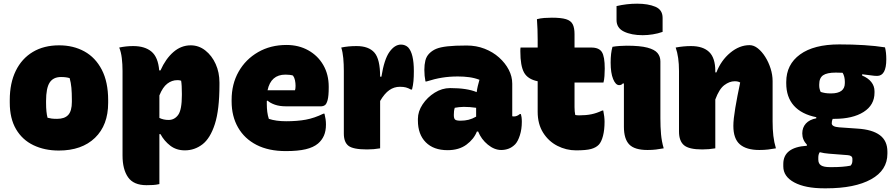

<svg xmlns="http://www.w3.org/2000/svg" viewBox="-20 -805 4860 1042"><path d="M301 -559Q378 -559 438 -526Q498 -493 532.5 -426.5Q567 -360 567 -261V-247Q567 -126 495.5 -57Q424 12 299 12Q222 12 161.5 -17Q101 -46 67 -104Q33 -162 33 -248V-262Q33 -354 65.5 -420.5Q98 -487 158 -523Q218 -559 301 -559ZM311 -387Q269 -387 249.5 -357Q230 -327 230 -257V-246Q230 -221 232 -201Q234 -181 238 -166Q249 -163 260.5 -161.5Q272 -160 290 -160Q331 -160 350.5 -181.5Q370 -203 370 -252V-263Q370 -301 367.5 -328.5Q365 -356 358 -381Q339 -387 311 -387Z M627 -547Q665 -555 703 -555Q766 -555 802 -525Q838 -495 844 -423H851Q879 -486 921 -522.5Q963 -559 1015 -559Q1059 -559 1094.5 -531Q1130 -503 1150.5 -457.5Q1171 -412 1171 -357V-345Q1171 -209 1146 -131.5Q1121 -54 1078.5 -21.5Q1036 11 983 11Q937 11 904 -14.5Q871 -40 851 -77H845V194Q828 198 811 199Q794 200 775 200Q705 200 675 157Q645 114 645 39V-420Q645 -457 641 -490Q637 -523 627 -547ZM942 -370Q913 -370 888 -351Q863 -332 845 -287V-165Q867 -154 895 -154Q927 -154 947 -181.5Q967 -209 967 -289V-297Q967 -344 963 -367Q958 -369 952.5 -369.5Q947 -370 942 -370Z M1535 -561Q1601 -561 1653 -532Q1705 -503 1734.5 -452Q1764 -401 1764 -334V-331Q1764 -284 1758 -262Q1752 -240 1743 -234Q1734 -228 1724 -228H1532Q1497 -228 1471.5 -237Q1446 -246 1432 -259L1428 -257V-240Q1428 -218 1430.5 -198Q1433 -178 1439 -160Q1478 -147 1533 -147Q1593 -147 1639.5 -155.5Q1686 -164 1735 -188H1741Q1745 -172 1747 -158Q1749 -144 1749 -129Q1749 -94 1738 -69Q1727 -44 1706 -26Q1681 -5 1639 5Q1597 15 1531 15Q1438 15 1372.5 -18.5Q1307 -52 1272 -113Q1237 -174 1237 -255V-263Q1237 -349 1275 -416Q1313 -483 1380.5 -522Q1448 -561 1535 -561ZM1529 -400Q1450 -400 1432 -315H1581Q1584 -324 1584 -339Q1584 -354 1581 -369Q1578 -384 1570 -395Q1554 -400 1529 -400Z M2043 0Q2009 6 1972 6Q1897 6 1871.5 -13.5Q1846 -33 1846 -80V-420Q1846 -457 1843 -489.5Q1840 -522 1832 -547Q1851 -551 1871.5 -553Q1892 -555 1915 -555Q1981 -555 2012 -519.5Q2043 -484 2043 -389H2050Q2065 -483 2093.5 -523Q2122 -563 2156 -563Q2179 -563 2195 -548Q2226 -515 2226 -419Q2226 -389 2224 -365.5Q2222 -342 2216 -319H2210Q2196 -327 2183 -330.5Q2170 -334 2150 -334Q2119 -334 2093 -316Q2067 -298 2043 -257Z M2760 -351V-174Q2762 -173 2769 -173Q2786 -173 2801 -186H2807Q2809 -180 2810.5 -169Q2812 -158 2812 -144Q2812 -104 2801.5 -71Q2791 -38 2776 -22Q2759 -5 2740 2Q2721 9 2700 9Q2663 9 2627.5 -20Q2592 -49 2575 -91H2568Q2552 -50 2511.5 -20Q2471 10 2409 10Q2333 10 2290.5 -33Q2248 -76 2248 -151V-160Q2248 -200 2273.5 -238.5Q2299 -277 2339 -302Q2379 -327 2423 -327Q2469 -327 2505 -321.5Q2541 -316 2567 -305Q2569 -321 2573 -338Q2577 -355 2582 -372Q2556 -382 2527 -386Q2498 -390 2465 -390Q2419 -390 2379 -383.5Q2339 -377 2295 -363H2289Q2283 -393 2283 -426Q2283 -454 2288.5 -476.5Q2294 -499 2310 -515Q2326 -531 2347.5 -540Q2369 -549 2408 -553.5Q2447 -558 2513 -558Q2565 -558 2610 -540.5Q2655 -523 2688.5 -493Q2722 -463 2741 -426.5Q2760 -390 2760 -351ZM2443 -180Q2443 -162 2450 -156Q2457 -150 2479 -150Q2503 -150 2523 -155Q2543 -160 2564 -172V-220Q2530 -225 2497 -225Q2484 -225 2471.5 -223.5Q2459 -222 2448 -220Q2445 -210 2444 -201.5Q2443 -193 2443 -182Z M3254 -205Q3261 -171 3261 -144Q3261 -100 3252.5 -67.5Q3244 -35 3230 -20Q3215 -4 3188 3.5Q3161 11 3106 11Q3053 11 3005 -13.5Q2957 -38 2927.5 -85Q2898 -132 2898 -198V-364Q2844 -375 2824 -411.5Q2804 -448 2804 -525Q2804 -531 2804 -536.5Q2804 -542 2805 -547H2898V-591Q2898 -619 2897 -646Q2896 -673 2894 -701Q2913 -706 2934 -707.5Q2955 -709 2975 -709Q3025 -709 3051.5 -701Q3078 -693 3088 -673.5Q3098 -654 3098 -620V-547H3189Q3231 -547 3246.5 -522.5Q3262 -498 3262 -433Q3262 -414 3260.5 -392.5Q3259 -371 3255 -357H3098V-223Q3098 -211 3099 -200.5Q3100 -190 3102 -181Q3107 -180 3112 -179.5Q3117 -179 3124 -179Q3161 -179 3190 -185Q3219 -191 3248 -205Z M3366 -117V-352H3360Q3353 -343 3340 -343Q3321 -343 3307.5 -376Q3294 -409 3294 -465Q3294 -517 3304 -551Q3321 -554 3342.5 -555.5Q3364 -557 3381 -557Q3454 -557 3493.5 -546.5Q3533 -536 3548.5 -517Q3564 -498 3564 -472V-163Q3564 -116 3567.5 -76.5Q3571 -37 3582 0Q3560 4 3540 6.5Q3520 9 3494 9Q3424 9 3395 -21Q3366 -51 3366 -117ZM3326 -772Q3381 -785 3438 -785Q3497 -785 3536.5 -768.5Q3576 -752 3576 -708V-632Q3551 -623 3522.5 -618.5Q3494 -614 3468 -614Q3407 -614 3366.5 -633.5Q3326 -653 3326 -696Z M3862 0Q3828 6 3791 6Q3719 6 3692 -17Q3665 -40 3665 -91V-420Q3665 -496 3647 -547Q3668 -551 3689 -553Q3710 -555 3730 -555Q3795 -555 3828.5 -523Q3862 -491 3862 -419V-412H3868Q3893 -477 3943 -518.5Q3993 -560 4048 -560Q4071 -560 4093 -542.5Q4115 -525 4133 -496.5Q4151 -468 4162 -433.5Q4173 -399 4173 -365V-146Q4173 -103 4177 -68Q4181 -33 4191 0Q4169 4 4148 6.5Q4127 9 4101 9Q4031 9 3995.5 -21.5Q3960 -52 3960 -122Q3960 -157 3970.5 -219.5Q3981 -282 3997 -357Q3987 -364 3967 -364Q3939 -364 3911 -343Q3883 -322 3862 -265Z M4334 -81Q4334 -113 4353.5 -134.5Q4373 -156 4410 -163V-169Q4330 -185 4288.5 -231.5Q4247 -278 4247 -353V-360Q4247 -455 4322 -509.5Q4397 -564 4535 -564Q4607 -564 4670 -560Q4733 -556 4783 -548Q4790 -521 4790 -483Q4790 -393 4740 -393Q4726 -393 4706.5 -396Q4687 -399 4659 -402V-395Q4691 -382 4708.5 -360Q4726 -338 4726 -310V-302Q4726 -235 4667 -197.5Q4608 -160 4508 -160Q4503 -160 4499 -160Q4494 -149 4494 -136Q4494 -117 4534 -114L4634 -107Q4714 -102 4755 -71.5Q4796 -41 4796 18V29Q4796 119 4707.5 168Q4619 217 4464 217H4453Q4350 217 4290.5 185Q4231 153 4231 98V85Q4231 -6 4359 -14V-20Q4334 -46 4334 -81ZM4434 -306Q4447 -302 4459 -300Q4471 -298 4490 -298Q4565 -298 4565 -354V-362Q4565 -375 4562 -387.5Q4559 -400 4553 -410Q4535 -411 4516 -411Q4468 -411 4447 -396.5Q4426 -382 4426 -347V-340Q4426 -323 4434 -306ZM4484 102H4497Q4526 102 4551 100Q4576 98 4596 94Q4606 84 4606 67V57Q4606 39 4581 37L4478 29Q4452 27 4429 21Q4421 32 4421 50V61Q4421 83 4436 92.5Q4451 102 4484 102Z"/></svg>

Font: Recursive Sn Csl St Blk
Style: Regular
Weight: 900
Version: Version 1.079;hotconv 1.0.112;makeotfexe 2.5.65598; ttfautoh